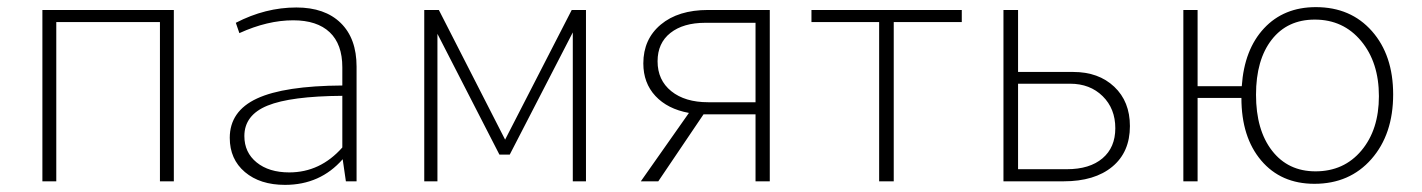

<svg xmlns="http://www.w3.org/2000/svg" viewBox="-20 -509 3993 539"><path d="M99 0V-481H468V0H429V-447H138V0Z M780 10Q710 10 667.5 -26Q625 -62 625 -122Q625 -197 701.5 -232.5Q778 -268 941 -269V-320Q941 -385 905.5 -418.5Q870 -452 803 -452Q731 -452 652 -416L642 -445Q725 -488 812 -488Q892 -488 936.5 -444.5Q981 -401 981 -322V0H951L942 -62Q879 10 780 10ZM666 -127Q666 -81 700.5 -53Q735 -25 792 -25Q879 -25 941 -95V-240Q796 -239 731 -212.5Q666 -186 666 -127Z M1171 0V-481H1212L1398 -117L1585 -481H1625V0H1588V-418L1411 -75H1382L1208 -414V0Z M1779 0 1914 -192Q1854 -203 1820 -239.5Q1786 -276 1786 -331Q1786 -399 1835 -440Q1884 -481 1968 -481H2141V0H2101V-188H1961H1955L1828 0ZM1968 -222H2101V-445H1960Q1898 -445 1862 -416.5Q1826 -388 1826 -337Q1826 -284 1864.5 -253Q1903 -222 1968 -222Z M2448 0V-447H2258V-481H2680V-447H2489V0Z M2797 0V-481H2838V-307H2993Q3064 -307 3108 -265.5Q3152 -224 3152 -155Q3152 -82 3102.5 -41Q3053 0 2966 0ZM2838 -34H2975Q3039 -34 3075 -64.5Q3111 -95 3111 -149Q3111 -204 3075.5 -239Q3040 -274 2984 -274H2838Z M3302 0V-481H3342V-267H3466Q3473 -370 3528.5 -429.5Q3584 -489 3674 -489Q3772 -489 3831.5 -421.5Q3891 -354 3891 -244Q3891 -132 3830 -62.5Q3769 7 3670 7Q3576 7 3520.5 -58.5Q3465 -124 3465 -234H3342V0ZM3673 -28Q3753 -28 3802 -86.5Q3851 -145 3851 -239Q3851 -334 3801 -394Q3751 -454 3671 -454Q3594 -454 3550 -397.5Q3506 -341 3506 -243Q3506 -144 3551 -86Q3596 -28 3673 -28Z"/></svg>

Font: Cantarell Light
Style: Regular
Weight: 300
Designer: Dave Crossland, Nikolaus Waxweiler, Florian Fecher, Jacques Le Bailly, Eben Sorkin, Alexei Vanyashin, Alexios Zavras, Em
Version: Version 0.303